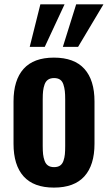

<svg xmlns="http://www.w3.org/2000/svg" viewBox="-20 -851 495 880"><path d="M268.1 -636.2 329.1 -831.1H454.1L337.9 -636.2ZM116.2 -636.2 165 -831.1H275.9L185.1 -636.2ZM227.1 8.8Q134.3 8.8 88.1 -42.7Q42 -94.2 42 -191.9V-386.2Q42 -483.9 88.1 -535.4Q134.3 -586.9 227.1 -586.9Q320.3 -586.9 366.7 -535.4Q413.1 -483.9 413.1 -386.2V-191.9Q413.1 -94.2 366.7 -42.7Q320.3 8.8 227.1 8.8ZM228 -85Q244.6 -85 255.1 -92Q265.6 -99.1 270.8 -113.8Q275.9 -128.4 277.3 -143.6Q278.8 -158.7 278.8 -182.1V-395Q278.8 -418.5 277.1 -433.8Q275.4 -449.2 270.5 -464.1Q265.6 -479 255.1 -486.1Q244.6 -493.2 228 -493.2Q210.9 -493.2 200.2 -485.8Q189.5 -478.5 184.3 -463.9Q179.2 -449.2 177.5 -433.8Q175.8 -418.5 175.8 -395V-182.1Q175.8 -159.2 177.5 -144Q179.2 -128.9 184.3 -114.3Q189.5 -99.6 200.2 -92.3Q210.9 -85 228 -85Z"/></svg>

Font: Oswald Medium
Style: Regular
Weight: 500
Designer: Vernon Adams
Foundry: Vernon Adams
Version: Version 4.103